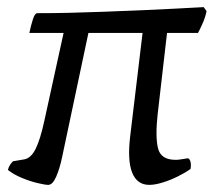

<svg xmlns="http://www.w3.org/2000/svg" viewBox="-20 -519 600 539"><path d="M115.4 0Q106.8 0 85.7 -5Q64.5 -10 41.5 -19.5Q18.5 -29 2.2 -42Q4.2 -50.2 8.3 -56.3Q12.5 -62.3 16.5 -66.3L47.5 -71.5Q67 -74.8 80.1 -101.2Q93.2 -127.7 104.5 -180L158.5 -426.5H62.4Q66.9 -448 72.4 -465Q77.9 -482 84.5 -482Q128.8 -482 173.3 -483Q217.9 -484 271.3 -486Q324.7 -488 393.2 -491Q461.6 -494 551.9 -499L559.9 -487.5Q555.9 -468.8 548.2 -452Q540.6 -435.1 535.8 -426.5H448.9L422.5 -197.5Q415.7 -135 423.6 -102.7Q431.5 -70.3 472.9 -70.3Q480.9 -70.3 489 -71.8Q497.2 -73.3 507.9 -74.7Q512.7 -72.7 514.8 -64.8Q516.9 -57 514.9 -44.7Q500.6 -34.4 479.5 -23.9Q458.4 -13.3 436.8 -6.7Q415.2 0 398.9 0Q364.9 0 351.1 -34.2Q337.3 -68.5 345.5 -136.7L380.2 -426.5H228.2L154.6 -79Q147.6 -45.3 137.6 -22.7Q127.6 0 115.4 0Z"/></svg>

Font: Texturina Medium
Style: Italic
Weight: 500
Italic angle: -11°
Designer: Guillermo Torres Carreño
Foundry: Omnibus-Type
Version: Version 1.002